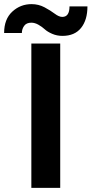

<svg xmlns="http://www.w3.org/2000/svg" viewBox="-102 -911 444 931"><path d="M201 -737Q174 -737 151 -747Q128 -757 115 -769Q102 -781 84.5 -791Q67 -801 50 -801Q26 -801 15 -785.5Q4 -770 4 -751H-82Q-82 -818 -42.5 -854.5Q-3 -891 51 -891Q85 -891 114 -875.5Q143 -860 163.5 -844.5Q184 -829 200 -829Q235 -829 235 -880H322Q322 -814 291 -775.5Q260 -737 201 -737ZM50 0V-700H190V0Z"/></svg>

Font: Cal Sans
Style: Regular
Weight: 400
Designer: Designer Mark Davis DBA MarkFonts
Foundry: Designer Mark Davis DBA MarkFonts
Version: Version 1.000